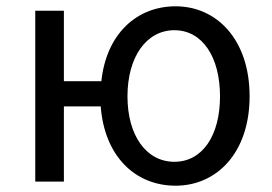

<svg xmlns="http://www.w3.org/2000/svg" viewBox="-20 -577 864 610"><path d="M534 -63C445 -63 385 -146 385 -271C385 -396 445 -481 534 -481C623 -481 679 -396 679 -271C679 -146 623 -63 534 -63ZM183 -319V-543H92V0H183V-239H300C312 -80 410 13 538 13C668 13 773 -91 773 -271C773 -452 668 -557 538 -557C415 -557 318 -470 302 -319Z"/></svg>

Font: Noto Sans Mono CJK JP Regular
Style: Regular
Weight: 400
Designer: Ryoko NISHIZUKA (kana & ideographs); Paul D. Hunt (Latin, Greek & Cyrillic); Wenlong ZHANG (bopomofo); Sandoll Communica
Foundry: Adobe Systems Incorporated
Version: Version 1.004;PS 1.004;hotconv 1.0.82;makeotf.lib2.5.63406